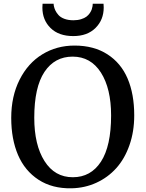

<svg xmlns="http://www.w3.org/2000/svg" viewBox="-20 -995 778 1026"><path d="M371.6 -802.2Q293.9 -802.2 250.2 -845.2Q206.5 -888.2 206.5 -954.6Q206.5 -968.3 207.5 -975.1H266.6Q266.6 -967.8 268.1 -961.9Q270.5 -950.2 275.9 -939Q281.2 -927.7 292.2 -915Q303.2 -902.3 324 -894.5Q344.7 -886.7 372.6 -886.7Q395 -886.7 413.1 -892.3Q431.2 -897.9 441.9 -906Q452.6 -914.1 460 -925Q467.3 -936 470.2 -944.6Q473.1 -953.1 474.6 -962.4Q475.6 -968.8 475.6 -975.1H533.2Q534.2 -968.3 534.2 -955.1Q534.2 -889.2 490.5 -845.7Q446.8 -802.2 371.6 -802.2ZM368.2 -692.4Q272 -692.4 217.5 -610.6Q163.1 -528.8 163.1 -365.7Q163.1 -220.7 217.8 -134.3Q272.5 -47.9 369.1 -47.9Q465.3 -47.9 519.5 -131.1Q573.7 -214.4 573.7 -377.9Q573.7 -522 519.3 -607.2Q464.8 -692.4 368.2 -692.4ZM361.8 11.2Q259.3 13.2 186 -34.4Q112.8 -82 76.4 -166.7Q40 -251.5 40 -365.2Q40 -480.5 84.7 -569.1Q129.4 -657.7 206.1 -704.6Q282.7 -751.5 378.4 -751.5Q481.4 -751.5 554 -704.8Q626.5 -658.2 661.9 -575.2Q697.3 -492.2 697.3 -378.4Q697.3 -291.5 671.6 -218.8Q646 -146 601.1 -96.2Q556.2 -46.4 494.6 -18.3Q433.1 9.8 361.8 11.2Z"/></svg>

Font: HaufeMerriweather
Style: Regular
Weight: 400
Designer: Eben Sorkin ( eben@eyebytes.com )
Foundry: Eben Sorkin
Version: Version 1.56